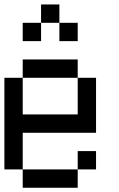

<svg xmlns="http://www.w3.org/2000/svg" viewBox="-20 -937 540 873"><path d="M0 -166.7V-583.3H83.3V-416.7H333.3V-583.3H416.7V-333.3H83.3V-166.7ZM166.7 -833.3V-750H83.3V-833.3ZM166.7 -916.7H250V-833.3H166.7ZM333.3 -166.7V-83.3H83.3V-166.7ZM333.3 -250H416.7V-166.7H333.3ZM333.3 -583.3H83.3V-666.7H333.3ZM333.3 -833.3V-750H250V-833.3Z"/></svg>

Font: GalmuriMono11 Regular
Style: Regular
Weight: 400
Designer: Lee Minseo (quiple)
Version: Version 2.399;hotconv 1.1.1;makeotfexe 2.6.0 DEVELOPMENT